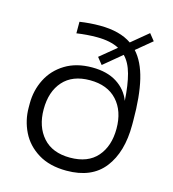

<svg xmlns="http://www.w3.org/2000/svg" viewBox="-114 -852 867 965"><g transform="rotate(15 319.5 -369.5)"><path d="M55 -239V-260Q55 -328 84.5 -386.5Q114 -445 172 -480.5Q230 -516 312 -516Q390 -516 441 -483.5Q492 -451 513 -396Q508 -478 493 -533Q478 -588 448 -618L354 -540L326 -575L411 -645Q366 -669 295 -669Q244 -669 190 -661V-721Q243 -729 295 -729Q399 -729 461 -686L548 -758L576 -723L495 -656Q539 -608 559.5 -523Q580 -438 580 -310V-288Q580 -147 515.5 -64Q451 19 320 19Q232 19 172.5 -17.5Q113 -54 84 -113Q55 -172 55 -239ZM509 -250Q509 -342 459 -396.5Q409 -451 318 -451Q227 -451 178.5 -396.5Q130 -342 130 -250Q130 -160 179 -104.5Q228 -49 320 -49Q413 -49 461 -104Q509 -159 509 -250Z"/></g></svg>

Font: Sora-SIA Light
Style: Regular
Weight: 300
Designer: Jonathan Barnbrook, Julián Moncada
Foundry: Barnbrook Fonts
Version: Version 2.000